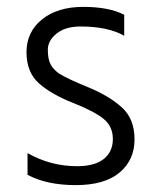

<svg xmlns="http://www.w3.org/2000/svg" viewBox="-20 -532 446 558"><path d="M60 -24V-87Q127 -49 204 -49Q255 -49 281.5 -70Q308 -91 308 -128Q308 -165 280.5 -187Q253 -209 191 -233.5Q129 -258 93 -290Q57 -322 57 -380.5Q57 -439 102 -475.5Q147 -512 222 -512Q297 -512 341 -489V-428Q294 -455 214 -455Q170 -455 144.5 -434.5Q119 -414 119 -387.5Q119 -361 126.5 -346Q134 -331 152 -318Q176 -303 236 -278.5Q296 -254 333.5 -220.5Q371 -187 371 -127Q371 -67 327.5 -30.5Q284 6 200 6Q116 6 60 -24Z"/></svg>

Font: Hind Colombo Light
Style: Regular
Weight: 300
Designer: Jyotish Sonowal, Aditi Pimprikar
Foundry: Indian Type Foundry
Version: Version 1.000;PS 1.0;hotconv 1.0.86;makeotf.lib2.5.63406; tt